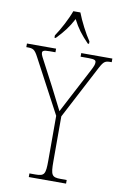

<svg xmlns="http://www.w3.org/2000/svg" viewBox="-109 -988 673 1045"><g transform="rotate(10 227.0 -465.5)"><path d="M133 -784V-771H140C180 -813 203 -842 229 -891C254 -842 277 -813 317 -771H324V-784C298 -822 265 -886 248 -931H209C193 -886 159 -822 133 -784ZM127 0H333V-20H300C250 -20 244 -31 244 -108V-356L399 -652C420 -691 428 -694 459 -694H463V-714H291V-694H336C371 -694 376 -688 376 -677C376 -666 373 -657 359 -630L277 -474C255 -431 239 -402 229 -382C208 -424 187 -465 165 -508L103 -626C90 -651 80 -667 80 -678C80 -688 84 -694 120 -694H152V-714H-9V-694H-5C28 -694 37 -691 58 -651L216 -354V-108C216 -31 210 -20 160 -20H127Z"/></g></svg>

Font: Noto Serif Bengali Condensed Thin
Style: Regular
Weight: 100
Width: 3
Designer: Juan Bruce, Universal Thirst, Indian Type Foundry and the Monotype Design Team.
Foundry: Monotype Imaging Inc.
Version: Version 2.003